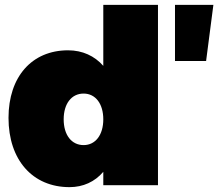

<svg xmlns="http://www.w3.org/2000/svg" viewBox="-20 -762 898 790"><path d="M405 -491C369 -532 319 -555 260 -555C111 -555 15 -446 15 -277C15 -104 114 8 266 8C322 8 370 -14 405 -55V0H630V-742H405ZM700 -742V-511H828L858 -742ZM324 -165C274 -165 242 -207 242 -271C242 -335 274 -377 324 -377C373 -377 405 -335 405 -271C405 -207 373 -165 324 -165Z"/></svg>

Font: Montserrat-Arabic Black
Style: Regular
Weight: 900
Designer: Mohamed Gaber
Foundry: Kief Type Foundry
Version: Version 5.008;PS 005.008;hotconv 1.0.88;makeotf.lib2.5.64775